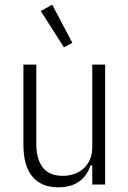

<svg xmlns="http://www.w3.org/2000/svg" viewBox="-20 -788 548 820"><path d="M374 -81H366Q352 -37 317.5 -12.5Q283 12 228 12Q157 12 118.5 -33.5Q80 -79 80 -170V-512H135V-173Q135 -108 163 -72.5Q191 -37 248 -37Q274 -37 297 -45Q320 -53 337 -68.5Q354 -84 364 -106.5Q374 -129 374 -157V-512H429V0H374ZM154 -741 203 -768 289 -605 253 -586Z"/></svg>

Font: IBM Plex Sans Cond Light
Style: Regular
Weight: 300
Width: 3
Designer: Mike Abbink, Paul van der Laan, Pieter van Rosmalen
Foundry: Bold Monday
Version: Version 1.3